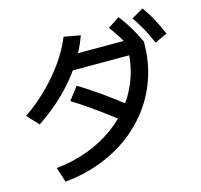

<svg xmlns="http://www.w3.org/2000/svg" viewBox="-126 -993 1252 1193"><g transform="rotate(-15 500.0 -397.0)"><path d="M120 -35Q229 -46 324 -81.5Q419 -117 495 -172.5Q571 -228 625.5 -301Q680 -374 709 -461Q738 -548 738 -645L783 -595H333V-690H826L846 -655V-645Q846 -532 813.5 -431Q781 -330 720 -245.5Q659 -161 573.5 -96.5Q488 -32 381.5 8.5Q275 49 151 61ZM20 -397Q99 -451 167.5 -518.5Q236 -586 289 -661.5Q342 -737 372 -812L478 -793Q446 -703 390.5 -619.5Q335 -536 259 -461.5Q183 -387 88 -324ZM646 -170Q558 -242 474.5 -303Q391 -364 309 -415L372 -497Q464 -440 548.5 -378.5Q633 -317 710 -252ZM766 -613Q739 -669 714 -711Q689 -753 658 -792L733 -841Q767 -798 794 -753Q821 -708 846 -655ZM915 -629Q891 -685 867 -728Q843 -771 815 -811L891 -855Q923 -811 947.5 -765Q972 -719 995 -665Z"/></g></svg>

Font: M PLUS 2 Medium
Style: Regular
Weight: 500
Designer: Coji Morishita
Foundry: UNDERFOREST DESIGN
Version: Version 1.001